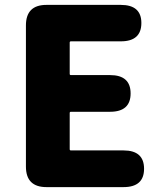

<svg xmlns="http://www.w3.org/2000/svg" viewBox="-20 -765 670 785"><path d="M170 0Q86 0 86 -84V-661Q86 -745 170 -745H474Q558 -745 558 -671Q558 -596 474 -596H270Q265 -596 265 -591V-463Q265 -458 270 -458H430Q514 -458 514 -383Q514 -308 430 -308H270Q265 -308 265 -303V-155Q265 -150 270 -150H485Q569 -150 569 -75Q569 0 485 0Z"/></svg>

Font: Resource Han Rounded KR Heavy
Style: Regular
Weight: 900
Designer: Cyano Hao (round all glyphs); Ryoko NISHIZUKA 西塚涼子 (kana, bopomofo & ideographs); Paul D. Hunt (Latin, Greek & Cyrillic)
Foundry: Cyano Hao
Version: 0.990